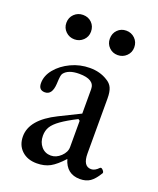

<svg xmlns="http://www.w3.org/2000/svg" viewBox="-121 -691 637 776"><g transform="rotate(20 197.5 -303.0)"><path d="M130 11Q90 11 65.5 -12Q41 -35 41 -73Q41 -145 146 -197L235 -241V-346Q235 -388 169 -388Q122 -388 104 -364Q101 -360 99.5 -350.5Q98 -341 97 -318Q94 -270 63 -270Q36 -270 36 -300Q36 -332 59.5 -360.5Q83 -389 121 -407Q159 -425 202 -425Q245 -425 277 -405Q295 -395 302.5 -378.5Q310 -362 310 -333V-97Q310 -42 345 -42Q361 -42 377 -59Q382 -64 389.5 -56Q397 -48 395 -43Q377 -13 359.5 -1Q342 11 316 11Q258 11 241 -48Q211 -15 187 -2Q163 11 130 11ZM173 -38Q196 -38 215.5 -56.5Q235 -75 235 -97V-210L228 -215Q185 -193 160.5 -175.5Q136 -158 126 -141.5Q116 -125 116 -103Q116 -75 132 -56.5Q148 -38 173 -38ZM102 -512Q80 -512 64.5 -527Q49 -542 49 -564Q49 -587 64.5 -602Q80 -617 102 -617Q125 -617 140 -602Q155 -587 155 -564Q155 -542 139.5 -527Q124 -512 102 -512ZM288 -512Q266 -512 251 -527Q236 -542 236 -564Q236 -587 251 -602Q266 -617 288 -617Q310 -617 325.5 -602Q341 -587 341 -564Q341 -542 325.5 -527Q310 -512 288 -512Z"/></g></svg>

Font: Junicode
Style: Regular
Weight: 400
Designer: Peter S. Baker
Version: Version 2.100; ttfautohint (v1.8.4)